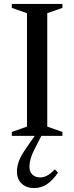

<svg xmlns="http://www.w3.org/2000/svg" viewBox="-20 -690 377 975"><path d="M161 56.5Q142.5 91.5 136 114.8Q129.5 138 129.5 156.5Q129.5 182.5 144.8 196.8Q160 211 184.5 211Q200.5 211 217.8 202.5Q235 194 259 170L274.5 187Q245 229 216 247Q187 265 153 265Q114 265 90 242.2Q66 219.5 66 180.5Q66 155.5 76 127.8Q86 100 118.5 54.5L156 0H40V-20L117 -47V-623L40 -650V-670H297V-650L220 -623V-47L297 -20V0H190Z"/></svg>

Font: Newsreader Text Medium
Style: Regular
Weight: 500
Designer: Hugues Gentile
Foundry: Production Type
Version: Version 1.002